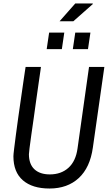

<svg xmlns="http://www.w3.org/2000/svg" viewBox="-20 -1070 632 1102"><path d="M264 12Q166 12 111.5 -35Q57 -82 57 -173Q57 -183 61 -215.5Q65 -248 71 -294.5Q77 -341 84.5 -394Q92 -447 99.5 -498.5Q107 -550 113 -592.5Q119 -635 123 -660.5Q127 -686 127 -686H215Q215 -686 211.5 -660Q208 -634 201.5 -591Q195 -548 188 -496Q181 -444 173.5 -391.5Q166 -339 159.5 -294Q153 -249 149.5 -219.5Q146 -190 146 -185Q146 -128 177.5 -98.5Q209 -69 266 -69Q331 -69 373 -107Q415 -145 425 -218L491 -686H579L513 -223Q497 -108 432 -48Q367 12 264 12ZM398 -788 412 -883H499L485 -788ZM248 -788 262 -883H349L335 -788ZM322 -948 412 -1050H512L513 -1047L401 -948Z"/></svg>

Font: Archivo Narrow
Style: Italic
Weight: 400
Italic angle: -8°
Designer: Hector Gatti
Foundry: Omnibus-Type
Version: Version 3.002